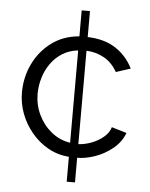

<svg xmlns="http://www.w3.org/2000/svg" viewBox="-54 -690 669 854"><g transform="rotate(5 280.5 -262.5)"><path d="M276 120V9Q225 5 182.5 -19Q140 -43 108.5 -81Q77 -119 60 -164.5Q43 -210 43 -258Q43 -326 71.5 -385.5Q100 -445 152 -484Q204 -523 276 -529V-645H313V-529Q387 -527 437.5 -494.5Q488 -462 516 -406L451 -385Q428 -426 392 -446Q356 -466 313 -468V-51Q340 -52 370 -63Q400 -74 424 -94Q448 -114 455 -139L522 -119Q506 -77 470 -48Q434 -19 392 -4.5Q350 10 313 10V120ZM113 -258Q113 -209 134 -165Q155 -121 192 -91Q229 -61 276 -54V-466Q237 -462 206.5 -443Q176 -424 155 -394.5Q134 -365 123.5 -329.5Q113 -294 113 -258Z"/></g></svg>

Font: Raleway Thin
Style: Regular
Weight: 400
Version: Version 4.026